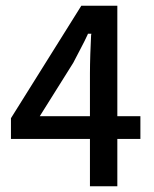

<svg xmlns="http://www.w3.org/2000/svg" viewBox="-20 -651 533 666"><path d="M387 -248V-631H262L18 -241V-169H292V-5H387V-169H467V-248ZM234 -433C251 -467 269 -498 284 -531L285 -534H297L296 -529C294 -492 292 -434 292 -397V-248H118ZM234 -433V-432Z"/></svg>

Font: Falling Sky
Style: Light
Weight: 400
Designer: Paul D. Hunt
Foundry: Adobe Systems Incorporated
Version: Version 1.02